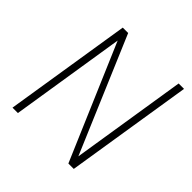

<svg xmlns="http://www.w3.org/2000/svg" viewBox="-184 -855 1006 1006"><g transform="rotate(45 318.5 -352.5)"><path d="M53 0 165 -705H205L484 -48H475L579 -705H619L507 0H467L186 -657H197L93 0Z"/></g></svg>

Font: Nunito Sans 10pt Condensed ExtraLight
Style: Italic
Weight: 250
Width: 3
Italic angle: -9°
Designer: Vernon Adams
Foundry: Vernon Adams
Version: Version 3.101;gftools[0.9.27]